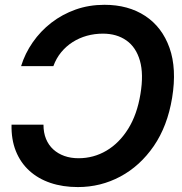

<svg xmlns="http://www.w3.org/2000/svg" viewBox="-20 -757 747 787"><path d="M408.2 -737.3Q505.9 -737.3 575.2 -691.7Q644.5 -646 674.8 -560.8Q705.1 -475.6 685.5 -356Q666.5 -240.2 610.4 -158.4Q554.2 -76.7 473.4 -33.4Q392.6 9.8 299.3 9.8Q237.3 9.8 186.8 -7.3Q136.2 -24.4 100.1 -57.4Q64 -90.3 44.9 -137.9Q25.9 -185.5 27.3 -246.1H158.2Q158.2 -212.9 168.7 -187.5Q179.2 -162.1 198.5 -144.5Q217.8 -127 243.9 -117.7Q270 -108.4 301.8 -108.4Q363.8 -108.4 416.3 -139.4Q468.8 -170.4 505.4 -229Q542 -287.6 555.7 -371.6Q569.3 -453.1 553.5 -508.3Q537.6 -563.5 498 -591.3Q458.5 -619.1 401.9 -619.1Q367.7 -619.1 336.2 -610.4Q304.7 -601.6 277.8 -584.5Q251 -567.4 230.7 -542.7Q210.4 -518.1 198.7 -485.8H66.4Q82.5 -538.1 114.3 -583.7Q146 -629.4 190.4 -663.8Q234.9 -698.2 289.8 -717.8Q344.7 -737.3 408.2 -737.3Z"/></svg>

Font: Inter Tight SemiBold
Style: Italic
Weight: 600
Italic angle: -9.39999°
Designer: Rasmus Andersson
Foundry: rsms
Version: Version 3.004